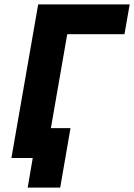

<svg xmlns="http://www.w3.org/2000/svg" viewBox="-20 -720 611 875"><path d="M154 -700H571L547.2 -564H286.4L188.2 0H32ZM129.2 0H113.8L119.4 -136H301.2L254.4 135H106.2Z"/></svg>

Font: Fixel Italic Variable Display Thin
Style: Italic
Weight: 100
Italic angle: -10°
Designer: AlfaBravo + MacPaw
Foundry: Kyrylo Tkachov, Marchela Mozhyna, Serhii Makarenko, Maria Weinstein, Zakhar Kryvoshyya
Version: Version 1.210;Glyphs 3.2 (3217)